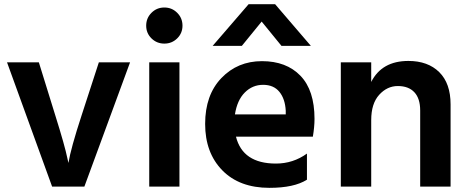

<svg xmlns="http://www.w3.org/2000/svg" viewBox="-20 -863 2244 919"><path d="M13.7 -564.5H166L244.1 -312.5Q291 -163.1 302.7 -104.5L307.6 -83Q318.4 -151.4 371.1 -312.5L453.1 -564.5H602.5L383.8 30.3H229.5Z M705.1 -679.2Q679.7 -704.1 679.7 -740.2Q679.7 -776.4 705.1 -801.8Q730.5 -827.1 766.6 -827.1Q802.7 -827.1 828.1 -801.8Q853.5 -776.4 853.5 -740.2Q853.5 -704.1 828.1 -679.2Q802.7 -654.3 766.6 -654.3Q730.5 -654.3 705.1 -679.2ZM694.3 30.3V-564.5H838.9V30.3Z M1485.4 -293.9Q1485.4 -255.9 1477.5 -209H1109.4Q1141.6 -80.1 1300.8 -80.1Q1382.8 -80.1 1449.2 -127.9V-2.9Q1387.7 36.1 1269.5 36.1Q1126 36.1 1043.9 -47.9Q961.9 -131.8 961.9 -270Q961.9 -408.2 1039.6 -489.3Q1117.2 -570.3 1233.9 -570.3Q1350.6 -570.3 1418 -500.5Q1485.4 -430.7 1485.4 -293.9ZM998 -643.6 1169.9 -842.8H1296.9L1467.8 -643.6H1327.1L1232.4 -759.8L1137.7 -643.6ZM1104.5 -315.4H1347.7V-333Q1344.7 -389.6 1317.4 -423.3Q1290 -457 1239.3 -457Q1188.5 -457 1151.9 -420.4Q1115.2 -383.8 1104.5 -315.4Z M1611.3 30.3V-564.5H1756.8V-470.7Q1807.6 -571.3 1934.6 -571.3Q2028.3 -571.3 2082.5 -517.6Q2136.7 -463.9 2136.7 -363.3V30.3H1991.2V-334Q1991.2 -391.6 1963.4 -421.4Q1935.5 -451.2 1884.3 -451.2Q1833 -451.2 1794.9 -409.2Q1756.8 -367.2 1756.8 -288.1V30.3Z"/></svg>

Font: GenEi M Gothic v2 Bold
Style: Regular
Weight: 700
Version: Version 2.0